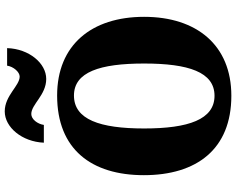

<svg xmlns="http://www.w3.org/2000/svg" viewBox="-113 -873 996 810"><g transform="rotate(-90 385.0 -468.0)"><path d="M457 -771C523 -771 584 -843 587 -936H513C509 -909 486 -883 467 -883C428 -883 387 -946 320 -946C253 -946 192 -873 188 -781H263C267 -808 287 -834 309 -834C350 -834 389 -771 457 -771ZM386 10C600 10 719 -137 719 -358C719 -580 600 -725 387 -725C160 -725 51 -580 51 -359C51 -137 160 10 386 10ZM386 -61C286 -61 248 -171 248 -358C248 -545 286 -654 387 -654C486 -654 522 -545 522 -358C522 -171 486 -61 386 -61Z"/></g></svg>

Font: Noto Serif Sinhala SemiCondensed Black
Style: Regular
Weight: 900
Width: 4
Designer: Jelle Bosma - Monotype Design Team
Foundry: Monotype Imaging Inc.
Version: Version 2.007